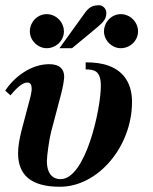

<svg xmlns="http://www.w3.org/2000/svg" viewBox="-27 -700 583 733"><path d="M300 -435C334 -435 358 -429 358 -372C358 -284 300 -16 204 -16C176 -16 152 -35 152 -85C152 -105 161 -169 168 -196L206 -340C212 -362 218 -394 218 -407C218 -436 201 -455 161 -455C91 -455 27 -406 -7 -354L13 -336C32 -359 57 -385 77 -385C91 -385 94 -374 94 -358C93 -341 85 -314 79 -292L55 -201C47 -169 42 -140 42 -115C42 -33 90 13 202 13C347 13 477 -140 477 -311C477 -378 448 -427 388 -449C364 -458 335 -462 300 -462ZM217 -580C217 -616 187 -646 151 -646C116 -646 87 -616 87 -580C87 -546 117 -516 151 -516C187 -516 217 -545 217 -580ZM200 -516H248L329 -583C364 -612 379 -624 379 -651C379 -667 365 -680 352 -680C332 -680 315 -676 298 -652ZM500 -580C500 -616 470 -646 434 -646C399 -646 370 -616 370 -580C370 -546 400 -516 434 -516C470 -516 500 -545 500 -580Z"/></svg>

Font: XITS
Style: Bold Italic
Weight: 700
Italic angle: -16.33°
Designer: MicroPress Inc., with final additions and corrections provided by Coen Hoffman, Elsevier (retired)
Version: Version 1.302